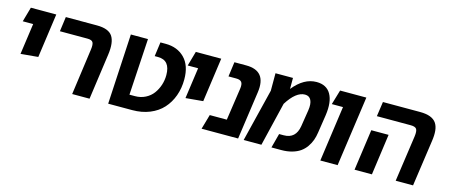

<svg xmlns="http://www.w3.org/2000/svg" viewBox="-42 -1041 3500 1497"><g transform="rotate(15 1708.0 -292.0)"><path d="M86.9 -198.2 122.1 -448.2H38.1L71.8 -566.9H276.9L227.1 -210.9Z M557.1 0 608.9 -375Q614.3 -414.6 605 -431.4Q595.7 -448.2 560.1 -448.2H337.9L354 -566.9H605Q700.2 -566.9 731.7 -518.6Q763.2 -470.2 749 -370.1L697.3 0Z M847.7 0 878.9 -566.9H1017.1L989.7 -110.8H1033.7Q1080.1 -110.8 1117.9 -130.1Q1155.8 -149.4 1179.2 -181.2Q1202.6 -212.9 1215.3 -251.7Q1228 -290.5 1228 -332Q1228 -452.1 1128.9 -452.1H1102.1L1117.7 -566.9H1159.7Q1255.4 -566.9 1313.7 -507.3Q1372.1 -447.8 1372.1 -335.9Q1372.1 -264.6 1349.9 -203.4Q1327.6 -142.1 1286.4 -96.7Q1245.1 -51.3 1182.1 -25.6Q1119.1 0 1042 0Z M1418.5 -198.2 1453.6 -448.2H1369.6L1403.3 -566.9H1608.4L1558.6 -210.9Z M1809.6 -566.9Q1977.1 -566.9 1951.7 -388.2L1896.5 0H1601.6L1635.7 -119.1H1773.4L1811.5 -378.9Q1816.9 -416 1805.4 -432.1Q1793.9 -448.2 1760.7 -448.2H1698.7L1714.8 -566.9Z M2374.5 -584Q2455.6 -584 2490.2 -523.2Q2524.9 -462.4 2509.3 -353L2487.3 -208Q2482.4 -172.9 2471.7 -143.3Q2460.9 -113.8 2441.9 -86.7Q2422.9 -59.6 2396.2 -40.8Q2369.6 -22 2330.8 -11Q2292 0 2244.1 0H2165.5L2196.3 -116.2H2233.4Q2330.1 -116.2 2347.2 -220.2L2368.2 -353Q2376.5 -406.7 2362.1 -436.3Q2347.7 -465.8 2312.5 -465.8Q2240.2 -465.8 2169.4 -353L2084.5 0H1941.4L2046.4 -425.8V-566.9H2187.5V-478Q2272.9 -584 2374.5 -584Z M2560.1 0 2623 -448.2H2532.7L2567.9 -566.9H2779.8L2699.7 0Z M3168.5 0 3221.7 -372.1Q3227.5 -416 3217 -432.1Q3206.5 -448.2 3169.4 -448.2H2896.5L2913.6 -566.9H3213.4Q3263.7 -566.9 3296.4 -554.2Q3329.1 -541.5 3345.5 -517.1Q3361.8 -492.7 3365.5 -456.3Q3369.1 -419.9 3361.8 -372.1L3308.6 0ZM2836.4 0 2882.8 -331.1H3022.5L2976.6 0Z"/></g></svg>

Font: FiraGO SemiBold
Style: Italic
Weight: 600
Italic angle: -8°
Designer: bBox Type GmbH
Foundry: bBox Type GmbH
Version: Version 1.001;PS 001.001;hotconv 1.0.88;makeotf.lib2.5.64775